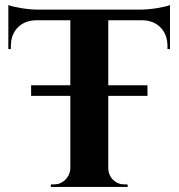

<svg xmlns="http://www.w3.org/2000/svg" viewBox="-20 -739 706 759"><path d="M652 -545H642V-557Q642 -602 615 -630Q588 -658 542 -659H408V-402H563V-360H408V-72Q409 -46 427 -28Q446 -10 472 -10H484L485 0H181V-10H194Q219 -10 238 -28Q256 -46 258 -71V-360H103V-402H258V-659H123Q77 -658 50 -630Q23 -602 23 -557V-545H13V-719Q28 -713 63 -707Q100 -701 131 -701H534Q565 -701 602 -707Q638 -713 652 -719Z"/></svg>

Font: Cinzel Bold(RUS BY LYAJKA)
Style: Regular
Weight: 700
Designer: Natanael Gama
Version: Version 1.001;PS 001.001;hotconv 1.0.56;makeotf.lib2.0.21325